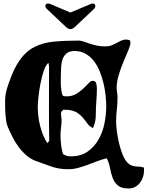

<svg xmlns="http://www.w3.org/2000/svg" viewBox="-20 -951 836 1088"><path d="M695 -727Q707 -727 718 -721L719 -705Q719 -694 707 -666Q695 -638 680 -602Q665 -566 653 -527Q641 -488 641 -455Q641 -441 643.5 -427Q646 -413 646 -399Q646 -364 642 -330.5Q638 -297 638 -262Q638 -241 642 -208.5Q646 -176 654 -142Q662 -108 673.5 -78.5Q685 -49 699 -33Q712 -19 724 -14Q736 -9 747.5 -8Q759 -7 771 -6.5Q783 -6 796 -1V17Q796 35 790 53Q784 71 772.5 85.5Q761 100 745 108.5Q729 117 709 117Q668 117 648 100Q628 83 618.5 57.5Q609 32 603.5 2Q598 -28 585 -54Q558 -48 531 -37.5Q504 -27 477 -17Q450 -7 422.5 0.5Q395 8 367 8Q316 8 273.5 -6.5Q231 -21 185 -38Q155 -49 130.5 -70Q106 -91 86.5 -117Q67 -143 52 -172.5Q37 -202 25 -230Q18 -246 15 -265.5Q12 -285 10.5 -305.5Q9 -326 9 -345.5Q9 -365 9 -383Q9 -406 14.5 -429.5Q20 -453 28 -475Q57 -562 92.5 -611.5Q128 -661 175.5 -685Q223 -709 284.5 -715Q346 -721 427 -721Q437 -721 452 -716Q467 -711 486 -704.5Q505 -698 527.5 -693Q550 -688 576 -688Q596 -688 611.5 -694Q627 -700 640.5 -707.5Q654 -715 667 -721Q680 -727 695 -727ZM325 -529Q325 -521 324.5 -501.5Q324 -482 325.5 -461Q327 -440 330.5 -423.5Q334 -407 343 -406L358 -405Q388 -405 411 -418.5Q434 -432 451.5 -448.5Q469 -465 482 -479Q495 -493 504 -493Q522 -493 525.5 -478Q529 -463 529 -449Q529 -413 526 -376.5Q523 -340 523 -304Q523 -291 522 -281.5Q521 -272 519.5 -263.5Q518 -255 514.5 -246Q511 -237 507 -225Q486 -235 474 -252.5Q462 -270 447 -287Q432 -304 409.5 -316.5Q387 -329 346 -329H340Q331 -324 328 -317.5Q325 -311 325.5 -303Q326 -295 327.5 -286.5Q329 -278 329 -271Q329 -250 326 -228.5Q323 -207 323 -185Q323 -158 326 -131Q329 -104 337 -78Q356 -65 381 -65Q438 -65 476.5 -92Q515 -119 538.5 -160.5Q562 -202 572 -252Q582 -302 582 -349Q582 -376 578.5 -409.5Q575 -443 567 -477.5Q559 -512 545.5 -545.5Q532 -579 512.5 -604.5Q493 -630 465.5 -646Q438 -662 403 -662Q374 -662 358.5 -649.5Q343 -637 335.5 -617.5Q328 -598 326.5 -574.5Q325 -551 325 -529ZM194 -347Q194 -323 197 -295Q200 -267 207 -239Q214 -211 224.5 -185Q235 -159 249 -140L259 -153Q257 -258 257.5 -361Q258 -464 258 -569Q258 -583 254 -595Q239 -582 228 -549.5Q217 -517 209.5 -478.5Q202 -440 198 -403.5Q194 -367 194 -347ZM261 -930 379 -880 498 -930Q506 -931 506 -931Q520 -931 520 -916Q520 -907 510 -898L403 -797Q390 -786 380 -786Q367 -786 355 -797L248 -898Q237 -908 237 -916Q237 -931 252 -931Q252 -931 261 -930Z"/></svg>

Font: CAT Altenglisch
Style: Regular
Weight: 400
Designer: Peter Wiegel
Foundry: Peter Wiegel, CAT Fonts
Version: Version 1.000